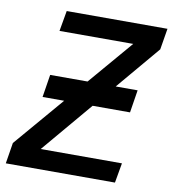

<svg xmlns="http://www.w3.org/2000/svg" viewBox="-81 -796 780 867"><g transform="rotate(10 308.5 -362.5)"><path d="M19 -96 214 -324H115L131.5 -428H303L476.5 -631H138.5L155 -725H617L601 -628L432 -428H532.5L516 -324H344.5L147.5 -91H520L504 0H3.5Z"/></g></svg>

Font: JuliaMono MediumItalic
Style: Regular
Weight: 500
Italic angle: -9°
Monospace: yes
Designer: cormullion
Foundry: corm
Version: Version 0.049; ttfautohint (v1.8.4)